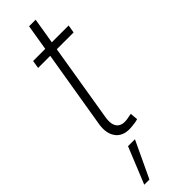

<svg xmlns="http://www.w3.org/2000/svg" viewBox="-310 -673 910 910"><g transform="rotate(-45 145.0 -217.5)"><path d="M290 -545.9 283.2 -505.9H45.4L51.8 -545.9ZM154.8 -675.8H198.7L106.4 -116.7Q98.6 -70.3 116.7 -49.8Q134.8 -29.3 175.8 -36.6Q181.2 -37.6 188.5 -39.1Q195.8 -40.5 202.1 -41.5L205.6 -2.4Q197.8 0 188.7 1.7Q179.7 3.4 170.4 3.9Q108.9 12.7 80.3 -20.8Q51.8 -54.2 61.5 -114.3ZM9.8 241.2 84.5 57.6H130.9L44.4 241.2Z"/></g></svg>

Font: Inter ExtraLight
Style: Italic
Weight: 250
Italic angle: -9.3988°
Designer: Rasmus Andersson
Foundry: rsms
Version: Version 4.001;git-66647c0bb